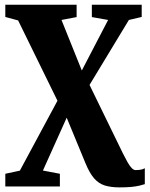

<svg xmlns="http://www.w3.org/2000/svg" viewBox="-20 -564 648 832"><path d="M498 248Q461 248 434.2 239.8Q407.5 231.5 387.8 208.8Q368 186 350.5 143.5L269 -54L166 175L239.5 189V244H3V189L66 175.5L229 -127.5L58.5 -475.5L3 -490.5V-543.5H312V-490L246.5 -477.5L334.5 -258.5L448.5 -477.5L378 -490V-543.5H594V-490.5L538.5 -477.5L368 -196L512.5 100.5Q524 123.5 533.2 139.8Q542.5 156 551 164.5Q559.5 173 567 173Q578.5 173 588.8 171.5Q599 170 607.5 165V234Q597 237.5 583 240.8Q569 244 548.8 246Q528.5 248 498 248Z"/></svg>

Font: Merriweather 48pt Black
Style: Regular
Weight: 900
Version: Version 2.100